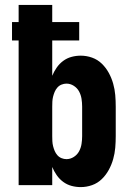

<svg xmlns="http://www.w3.org/2000/svg" viewBox="-20 -755 540 783"><path d="M309 8Q290 8 271.5 3Q253 -2 237.5 -13.5Q222 -25 211 -41Q200 -57 193 -74V0H56V-590H29V-665H56V-735H193V-665H303V-590H193V-446Q200 -463 211 -479Q222 -495 237.5 -506.5Q253 -518 271.5 -523Q290 -528 309 -528Q333 -528 355.5 -520Q378 -512 395 -495.5Q412 -479 423.5 -458Q435 -437 441.5 -414Q448 -391 450 -367.5Q452 -344 452 -320V-200Q452 -176 450 -152.5Q448 -129 441.5 -106Q435 -83 423.5 -62Q412 -41 395 -24.5Q378 -8 355.5 0Q333 8 309 8ZM251 -106Q267 -106 281 -115Q295 -124 302.5 -138Q310 -152 312.5 -168Q315 -184 315 -200V-320Q315 -336 312.5 -352Q310 -368 302.5 -382Q295 -396 281 -405Q267 -414 251 -414Q241 -414 231 -410Q221 -406 214 -398Q207 -390 203 -380.5Q199 -371 196.5 -361Q194 -351 193.5 -340.5Q193 -330 193 -320V-200Q193 -190 193.5 -179.5Q194 -169 196.5 -159Q199 -149 203 -139.5Q207 -130 214 -122Q221 -114 231 -110Q241 -106 251 -106Z"/></svg>

Font: Iosevka SS04 Heavy
Style: Regular
Weight: 900
Monospace: yes
Designer: Belleve Invis
Foundry: Belleve Invis
Version: Version 19.0.0; ttfautohint (v1.8.4)